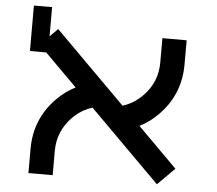

<svg xmlns="http://www.w3.org/2000/svg" viewBox="-57 -923 1114 986"><g transform="rotate(5 500.0 -429.5)"><path d="M162.1 -625H78.1V-859.4H171.9V-709L212.9 -750L576.2 -386.7Q632.8 -404.3 677.7 -449.2Q750 -521.5 750 -625V-750H875V-625Q875 -468.8 765.6 -359.4Q722.7 -316.4 671.9 -291L875 -87.9L787.1 0L423.8 -363.3Q367.2 -345.7 324.2 -302.7Q250 -228.5 250 -125V0H125V-125Q125 -281.2 234.4 -390.6Q277.3 -433.6 328.1 -459Z"/></g></svg>

Font: Xanmono
Style: Regular
Weight: 400
Designer: GGBotNet
Foundry: GGBotNet
Version: 1.00